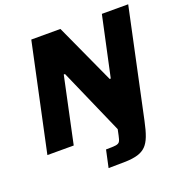

<svg xmlns="http://www.w3.org/2000/svg" viewBox="-154 -823 1102 1158"><g transform="rotate(-20 397.5 -244.0)"><path d="M346 200 370 89Q412 89 431.5 86.5Q451 84 458 73Q465 62 470 36L478 -2L293 -423H285L195 0H26L173 -688H360L536 -303H543L626 -688H795L647 6Q635 64 621 100.5Q607 137 586.5 157.5Q566 178 534.5 187.5Q503 197 457 198.5Q411 200 346 200Z"/></g></svg>

Font: Saira SemiExpanded
Style: Bold Italic
Weight: 700
Width: 6
Italic angle: -12°
Designer: Hector Gatti with collaboration of the Omnibus-Type team
Foundry: Omnibus-Type
Version: Version 1.101